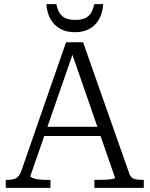

<svg xmlns="http://www.w3.org/2000/svg" viewBox="-20 -916 729 936"><path d="M182 -298H487V-253H178ZM322 -681 337 -660 128 -58Q128 -53 140 -48Q152 -43 171 -41Q190 -39 210 -39H226V0H8V-39H13Q41 -39 57.5 -47Q74 -55 84 -83L302 -710H385L611 -68Q619 -48 635 -43.5Q651 -39 676 -39H681V0H440V-39H457Q476 -39 495.5 -40Q515 -41 528 -43.5Q541 -46 541 -49ZM345 -759Q386 -759 415.5 -775Q445 -791 462.5 -821.5Q480 -852 483 -896H439Q434 -868 422.5 -851Q411 -834 392.5 -826.5Q374 -819 347 -819Q320 -819 301.5 -826.5Q283 -834 271.5 -851Q260 -868 255 -896H206Q209 -852 227 -821.5Q245 -791 274.5 -775Q304 -759 345 -759Z"/></svg>

Font: Roboto Serif 36pt Light
Style: Regular
Weight: 300
Designer: Greg Gazdowicz
Foundry: Commercial Type
Version: Version 1.008